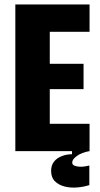

<svg xmlns="http://www.w3.org/2000/svg" viewBox="-20 -680 449 864"><path d="M49 0V-660H204V0ZM155 0V-123H383V0ZM155 -279V-393H356V-279ZM155 -537V-660H383V-537ZM382 153Q357 161 327.5 163.5Q298 166 271.5 159.5Q245 153 227.5 136Q210 119 210 89Q210 64 223 47.5Q236 31 258 22.5Q280 14 304 14V-6H383V0Q348 6 326.5 21.5Q305 37 305 51Q305 61 314 65Q323 69 335.5 70Q348 71 361 69Q374 67 382 65Z"/></svg>

Font: Bricolage Grotesque 24pt Condensed ExtraBold
Style: Regular
Weight: 800
Width: 3
Designer: Mathieu Triay
Foundry: Atelier Triay
Version: Version 1.001;gftools[0.9.33.dev8+g029e19f]